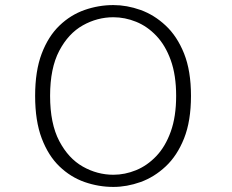

<svg xmlns="http://www.w3.org/2000/svg" viewBox="-20 -726 915 757"><path d="M427 11Q369 11 313.8 -8.2Q258.5 -27.5 214.5 -69.8Q170.5 -112 144.5 -180.5Q118.5 -249 118.5 -348Q118.5 -446.5 144.5 -514.8Q170.5 -583 214.5 -625.2Q258.5 -667.5 313.8 -686.8Q369 -706 427 -706Q480 -706 534 -686.8Q588 -667.5 633.2 -625.2Q678.5 -583 705.8 -514.8Q733 -446.5 733 -348Q733 -249 705.8 -180.5Q678.5 -112 633.2 -69.8Q588 -27.5 534 -8.2Q480 11 427 11ZM427 -37Q472.5 -37 516.5 -55Q560.5 -73 596.2 -110.5Q632 -148 653.2 -207Q674.5 -266 674.5 -348Q674.5 -430 653.2 -488.8Q632 -547.5 596.2 -585Q560.5 -622.5 516.5 -640.2Q472.5 -658 427 -658Q363.5 -658 306.5 -626Q249.5 -594 213.5 -525.5Q177.5 -457 177.5 -348Q177.5 -239 213.5 -170.2Q249.5 -101.5 306.5 -69.2Q363.5 -37 427 -37Z"/></svg>

Font: Trispace SemiExpanded ExtraLight
Style: Regular
Weight: 200
Width: 6
Designer: Tyler Finck
Foundry: Etcetera Type Company
Version: Version 1.210; ttfautohint (v1.8.3)